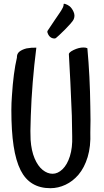

<svg xmlns="http://www.w3.org/2000/svg" viewBox="-20 -907 547 1014"><path d="M88.9 -7.8Q63.5 -58.6 51.8 -136.7Q40 -214.8 40 -326.2Q40 -363.3 43 -401.4Q50.8 -524.4 69.3 -602.5Q68.4 -623 82.5 -634.3Q96.7 -645.5 120.1 -651.4Q146.5 -656.2 171.9 -655.3Q148.4 -469.7 142.6 -293.9Q140.6 -237.3 140.6 -215.8L141.6 -168.9Q145.5 -111.3 162.6 -70.8Q179.7 -30.3 205.1 -9.8Q230.5 10.7 257.8 10.7Q285.2 10.7 310.1 -13.2Q335 -37.1 349.1 -82Q363.3 -127 361.3 -186.5L359.4 -295.9Q351.6 -489.3 343.8 -619.1Q341.8 -629.9 369.1 -643.1Q396.5 -656.2 420.9 -656.2Q433.6 -656.2 441.4 -652.3Q455.1 -503.9 457 -343.8Q458 -320.3 458 -273.4Q458 -229.5 457 -208Q460 -133.8 442.9 -77.6Q425.8 -21.5 394.5 15.6Q364.3 50.8 325.7 68.8Q287.1 86.9 246.1 86.9Q136.7 86.9 88.9 -7.8ZM370.1 -807.6Q367.2 -798.8 353 -782.7Q338.9 -766.6 322.8 -750.5Q306.6 -734.4 293 -721.7Q279.3 -709 276.4 -707Q271.5 -702.1 259.8 -704.6Q248 -707 239.3 -717.8Q236.3 -721.7 234.4 -725.6Q232.4 -729.5 231 -733.9Q229.5 -738.3 230.5 -743.2Q254.9 -779.3 269 -800.8Q283.2 -822.3 291 -833L302.7 -850.6Q307.6 -858.4 312 -867.2Q316.4 -876 316.4 -886.7Q321.3 -887.7 326.7 -885.3Q332 -882.8 336.9 -880.9Q341.8 -877 347.7 -874Q360.4 -863.3 368.7 -844.2Q377 -825.2 370.1 -807.6Z"/></svg>

Font: BKP Parklife Display
Style: Regular
Weight: 400
Designer: Font Diner, Inc.; LA MECHKY PLUS GmbH
Foundry: Font Diner, Inc.; LA MECHKY PLUS GmbH
Version: Version 1.007